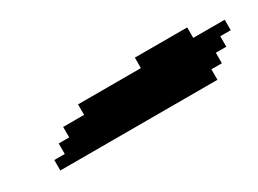

<svg xmlns="http://www.w3.org/2000/svg" viewBox="-24 -694 762 567"><g transform="rotate(-30 357.0 -410.5)"><path d="M142.9 -392.9H107.1V-357.1H71.4V-321.4H607.1V-357.1H642.9V-392.9H678.6V-428.6H714.3V-464.3H607.1V-500H428.6V-464.3H214.3V-428.6H142.9Z"/></g></svg>

Font: Gossip High Pixel
Style: Regular
Weight: 500
Width: 7
Designer: Deborah Khodanovich
Version: Version 1.001;Glyphs 3.3.1 (3343)